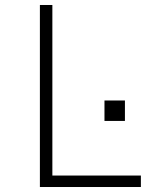

<svg xmlns="http://www.w3.org/2000/svg" viewBox="-20 -750 640 770"><path d="M140 0V-730H190V-46H545V0ZM399 -347H481V-265H399Z"/></svg>

Font: Tiny Thin
Style: Regular
Weight: 100
Monospace: yes
Designer: Philipp Nurullin, Konstantin Bulenkov
Foundry: JetBrains
Version: Version 2.251; ttfautohint (v1.8.4.7-5d5b)